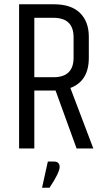

<svg xmlns="http://www.w3.org/2000/svg" viewBox="-20 -692 497 895"><path d="M239 -270H140V0H69V-672H232Q312 -672 353 -631.5Q394 -591 394 -521V-422Q394 -314 308 -282L415 0H337ZM140 -332H229Q323 -332 323 -423V-518Q323 -609 229 -609H140ZM231 61Q258 61 258 86.5Q258 112 211 183H176L203 61Z"/></svg>

Font: Khand
Style: Regular
Weight: 400
Designer: Devanagari: Sanchit Sawaria, Jyotish Sonowal; Latin: Satya Rajpurohit
Foundry: Indian Type Foundry
Version: Version 1.100;PS 1.0;hotconv 1.0.78;makeotf.lib2.5.61930; tt